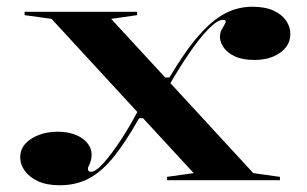

<svg xmlns="http://www.w3.org/2000/svg" viewBox="-20 -535 911 570"><path d="M476 0V-10L555 -21L133 -479L53 -490V-500H387V-490L310 -479L732 -21L811 -10V0ZM157 15Q119 15 93 3Q67 -9 53.5 -28Q40 -47 40 -67Q40 -91 54.5 -107.5Q69 -124 94.5 -134Q120 -144 151 -144Q176 -144 195 -138Q214 -132 226.5 -122.5Q239 -113 245.5 -101Q252 -89 252 -76Q252 -66 249.5 -57.5Q247 -49 244 -43.5Q241 -38 241 -34Q241 -25 250 -25Q264 -25 287 -50.5Q310 -76 337.5 -117.5Q365 -159 390 -207L411 -184H393Q354 -115 319 -71Q284 -27 245.5 -6Q207 15 157 15ZM735 -357Q700 -357 677.5 -367.5Q655 -378 644 -394Q633 -410 633 -425Q633 -437 637.5 -445.5Q642 -454 646 -461Q650 -468 650 -471Q650 -476 642 -476Q625 -476 598 -448Q571 -420 541 -376Q511 -332 483 -283L466 -305H483Q530 -384 570 -429.5Q610 -475 648 -495Q686 -515 729 -515Q767 -515 792 -503.5Q817 -492 829.5 -473.5Q842 -455 842 -434Q842 -412 829 -395Q816 -378 792 -367.5Q768 -357 735 -357Z"/></svg>

Font: Kalnia SemiExpanded
Style: Regular
Weight: 400
Width: 6
Designer: Frida Medrano
Foundry: Frida Medrano
Version: Version 1.105